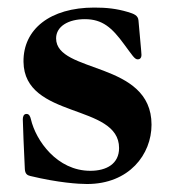

<svg xmlns="http://www.w3.org/2000/svg" viewBox="-20 -465 447 500"><path d="M312.5 -433.9C283.4 -442.5 257.5 -445.3 225.5 -445.3C110.4 -445.3 40.1 -388.8 41.2 -304C43 -154.1 290.1 -196.4 290.1 -79.5C290.1 -38.4 257.5 -20.2 215.2 -20.2C128.6 -20.2 73.2 -99.1 60.4 -154.8C58.6 -162.3 55.8 -168.3 49 -168.3C41.2 -168.3 39.4 -160.5 39.4 -154.1C39.4 -143.5 42.6 -67.5 44.7 -24.5C45.5 -12.1 51.1 -8.5 58.9 -6.7C132.5 11 185 14.2 206.7 14.2C316.4 14.2 374.6 -62.9 374.6 -140.3C374.6 -307.2 126.1 -272.7 126.1 -365.1C126.1 -396.3 158 -415.1 201 -415.1C246.8 -415.1 271.7 -392.8 302.9 -350.1C324.9 -320.7 330.3 -310.4 338.8 -310.4C342.7 -310.4 348.4 -312.5 348.4 -322.1C348.4 -328.8 343.8 -373.2 340.6 -411.9C339.5 -424.7 329.2 -429 312.5 -433.9Z"/></svg>

Font: Margiela Serif Semibold
Style: Regular
Weight: 600
Designer: Andreas Faust, Stefan Endress
Version: Version 1.002;FEAKit 1.0